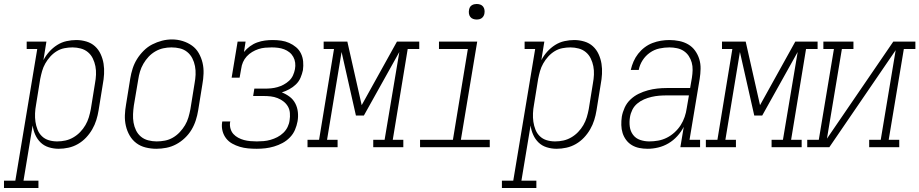

<svg xmlns="http://www.w3.org/2000/svg" viewBox="-87 -739 4616 964"><path d="M-67 205V168H-10L100 -493H47V-530H146L131 -437Q143 -460 160.5 -479.5Q178 -499 200 -513Q222 -527 247 -532.5Q272 -538 296 -538Q322 -538 347 -530.5Q372 -523 390 -506.5Q408 -490 418.5 -467Q429 -444 433 -419Q437 -394 435.5 -367.5Q434 -341 429 -315L408 -185Q404 -160 396.5 -136Q389 -112 376 -89.5Q363 -67 345 -48Q327 -29 304.5 -16Q282 -3 257 2.5Q232 8 208 8Q182 8 158 0.5Q134 -7 117 -23.5Q100 -40 90 -62.5Q80 -85 77 -109L31 168H106V205ZM200 -29Q221 -29 241.5 -33.5Q262 -38 281 -49Q300 -60 315.5 -76Q331 -92 342 -111Q353 -130 359 -150Q365 -170 369 -191L390 -321Q394 -342 395 -364Q396 -386 392 -406.5Q388 -427 379 -445.5Q370 -464 354.5 -477Q339 -490 318.5 -495.5Q298 -501 277 -501Q257 -501 236.5 -497Q216 -493 198 -482Q180 -471 165.5 -455Q151 -439 140.5 -420.5Q130 -402 124.5 -382.5Q119 -363 115 -343L94 -213Q90 -192 89 -170Q88 -148 91 -127.5Q94 -107 101.5 -88Q109 -69 123.5 -55Q138 -41 158 -35Q178 -29 200 -29Z M698 8Q671 8 644.5 1.5Q618 -5 597.5 -20.5Q577 -36 564 -58.5Q551 -81 545 -107Q539 -133 540 -160.5Q541 -188 546 -215L567 -345Q571 -370 579 -395Q587 -420 601 -442.5Q615 -465 634.5 -484.5Q654 -504 677.5 -516Q701 -528 726 -534.5Q751 -541 777 -541Q804 -541 830 -533Q856 -525 877 -510Q898 -495 911 -472Q924 -449 930 -423.5Q936 -398 935 -370Q934 -342 929 -315L908 -185Q904 -160 896 -135Q888 -110 874.5 -87.5Q861 -65 841 -46Q821 -27 797.5 -14.5Q774 -2 748.5 3Q723 8 698 8ZM699 -29Q720 -29 741 -33Q762 -37 781 -48Q800 -59 815.5 -75.5Q831 -92 842 -110.5Q853 -129 859 -149.5Q865 -170 869 -191L890 -321Q894 -342 895 -364Q896 -386 892 -407Q888 -428 878.5 -446.5Q869 -465 853 -478Q837 -491 816.5 -496Q796 -501 774 -501Q753 -501 732.5 -496.5Q712 -492 693 -481Q674 -470 659 -454Q644 -438 633 -419Q622 -400 616 -380Q610 -360 607 -339L585 -209Q582 -188 581 -166Q580 -144 583.5 -123.5Q587 -103 596 -84.5Q605 -66 620.5 -53Q636 -40 657 -34.5Q678 -29 699 -29Z M1202 8Q1180 8 1158.5 6Q1137 4 1117 -2Q1097 -8 1079 -18Q1061 -28 1048.5 -44Q1036 -60 1030.5 -80.5Q1025 -101 1028 -123Q1028 -124 1028.5 -126Q1029 -128 1029 -129H1069Q1069 -128 1069 -127Q1069 -126 1068 -124Q1066 -108 1070.5 -92.5Q1075 -77 1085 -66Q1095 -55 1109 -47.5Q1123 -40 1138 -36Q1153 -32 1169.5 -30.5Q1186 -29 1202 -29Q1219 -29 1236.5 -30.5Q1254 -32 1271.5 -37Q1289 -42 1305.5 -50.5Q1322 -59 1335.5 -72Q1349 -85 1357 -101.5Q1365 -118 1367 -135Q1370 -153 1368.5 -171.5Q1367 -190 1358.5 -204.5Q1350 -219 1336.5 -229.5Q1323 -240 1306.5 -246.5Q1290 -253 1272.5 -255Q1255 -257 1236 -257H1184L1190 -294H1242Q1258 -294 1274 -295.5Q1290 -297 1306 -301.5Q1322 -306 1337 -314Q1352 -322 1364.5 -333.5Q1377 -345 1384 -360.5Q1391 -376 1394 -392Q1397 -408 1395 -424Q1393 -440 1385.5 -453.5Q1378 -467 1366 -476.5Q1354 -486 1339.5 -491.5Q1325 -497 1309 -499Q1293 -501 1277 -501Q1261 -501 1244 -499.5Q1227 -498 1210.5 -492.5Q1194 -487 1179 -478Q1164 -469 1152 -456Q1140 -443 1133 -427Q1126 -411 1124 -394L1116 -349H1076L1106 -530H1146L1138 -478Q1151 -494 1168 -506.5Q1185 -519 1204.5 -526Q1224 -533 1243.5 -535.5Q1263 -538 1282 -538Q1304 -538 1325 -535Q1346 -532 1365 -523.5Q1384 -515 1399.5 -502Q1415 -489 1424 -470.5Q1433 -452 1435 -430.5Q1437 -409 1434 -387Q1430 -368 1422 -349Q1414 -330 1399 -315.5Q1384 -301 1365.5 -291Q1347 -281 1328 -275Q1349 -267 1367 -253.5Q1385 -240 1395.5 -220Q1406 -200 1408.5 -176.5Q1411 -153 1407 -130Q1403 -108 1394 -87Q1385 -66 1368.5 -49Q1352 -32 1331.5 -21Q1311 -10 1289 -3.5Q1267 3 1245.5 5.5Q1224 8 1202 8Z M1457 0V-37H1515L1590 -493H1538V-530H1657L1729 -211L1906 -530H2018V-493H1960L1885 -37H1938V0H1787V-37H1844L1918 -478L1740 -159H1700L1628 -478L1555 -37H1608V0Z M2022 0V-37H2187L2262 -493H2117V-530H2309L2227 -37H2372V0ZM2306 -641Q2297 -641 2288.5 -644Q2280 -647 2274.5 -654Q2269 -661 2267.5 -670.5Q2266 -680 2268 -690Q2269 -696 2272 -702Q2275 -708 2281 -712Q2287 -716 2293.5 -717.5Q2300 -719 2306 -719Q2316 -719 2324.5 -716Q2333 -713 2338.5 -706Q2344 -699 2345.5 -689.5Q2347 -680 2345 -670Q2344 -664 2340.5 -658Q2337 -652 2331.5 -648Q2326 -644 2319.5 -642.5Q2313 -641 2306 -641Z M2433 205V168H2490L2600 -493H2547V-530H2646L2631 -437Q2643 -460 2660.5 -479.5Q2678 -499 2700 -513Q2722 -527 2747 -532.5Q2772 -538 2796 -538Q2822 -538 2847 -530.5Q2872 -523 2890 -506.5Q2908 -490 2918.5 -467Q2929 -444 2933 -419Q2937 -394 2935.5 -367.5Q2934 -341 2929 -315L2908 -185Q2904 -160 2896.5 -136Q2889 -112 2876 -89.5Q2863 -67 2845 -48Q2827 -29 2804.5 -16Q2782 -3 2757 2.5Q2732 8 2708 8Q2682 8 2658 0.5Q2634 -7 2617 -23.5Q2600 -40 2590 -62.5Q2580 -85 2577 -109L2531 168H2606V205ZM2700 -29Q2721 -29 2741.5 -33.5Q2762 -38 2781 -49Q2800 -60 2815.5 -76Q2831 -92 2842 -111Q2853 -130 2859 -150Q2865 -170 2869 -191L2890 -321Q2894 -342 2895 -364Q2896 -386 2892 -406.5Q2888 -427 2879 -445.5Q2870 -464 2854.5 -477Q2839 -490 2818.5 -495.5Q2798 -501 2777 -501Q2757 -501 2736.5 -497Q2716 -493 2698 -482Q2680 -471 2665.5 -455Q2651 -439 2640.5 -420.5Q2630 -402 2624.5 -382.5Q2619 -363 2615 -343L2594 -213Q2590 -192 2589 -170Q2588 -148 2591 -127.5Q2594 -107 2601.5 -88Q2609 -69 2623.5 -55Q2638 -41 2658 -35Q2678 -29 2700 -29Z M3165 8Q3143 8 3123 4Q3103 0 3086 -10Q3069 -20 3057 -36Q3045 -52 3039 -71Q3033 -90 3032.5 -111Q3032 -132 3035 -153Q3039 -176 3049.5 -199Q3060 -222 3078.5 -239.5Q3097 -257 3119.5 -268Q3142 -279 3166 -285.5Q3190 -292 3213.5 -294.5Q3237 -297 3260 -297H3378L3387 -349Q3390 -368 3390.5 -387.5Q3391 -407 3386 -425Q3381 -443 3371 -458Q3361 -473 3346 -483Q3331 -493 3312 -497Q3293 -501 3274 -501Q3249 -501 3223.5 -495.5Q3198 -490 3176 -474.5Q3154 -459 3139.5 -436.5Q3125 -414 3120 -388H3080Q3085 -410 3094 -430.5Q3103 -451 3117 -469Q3131 -487 3149.5 -501Q3168 -515 3189 -523Q3210 -531 3231.5 -534.5Q3253 -538 3274 -538Q3299 -538 3323.5 -533Q3348 -528 3368.5 -516Q3389 -504 3403 -484.5Q3417 -465 3424 -442Q3431 -419 3430.5 -393.5Q3430 -368 3426 -343L3375 -37H3428V0H3329L3346 -102Q3333 -77 3313.5 -55.5Q3294 -34 3269.5 -19.5Q3245 -5 3218 1.5Q3191 8 3165 8ZM3173 -29Q3195 -29 3217.5 -33Q3240 -37 3261 -47.5Q3282 -58 3300 -74.5Q3318 -91 3330.5 -110.5Q3343 -130 3350.5 -152Q3358 -174 3361 -196L3372 -260H3260Q3241 -260 3222.5 -258.5Q3204 -257 3184.5 -252.5Q3165 -248 3146.5 -240Q3128 -232 3112.5 -219Q3097 -206 3088 -188Q3079 -170 3076 -151Q3072 -127 3075 -103.5Q3078 -80 3091.5 -62Q3105 -44 3127 -36.5Q3149 -29 3173 -29Z M3457 0V-37H3515L3590 -493H3538V-530H3657L3729 -211L3906 -530H4018V-493H3960L3885 -37H3938V0H3787V-37H3844L3918 -478L3740 -159H3700L3628 -478L3555 -37H3608V0Z M3966 0V-37H4024L4100 -493H4047V-530H4198V-493H4140L4065 -43L4398 -530H4509V-493H4451L4375 -37H4428V0H4277V-37H4335L4410 -487L4077 0Z"/></svg>

Font: Iosevka Slab XLtObl
Style: Regular
Weight: 200
Italic angle: -9°
Monospace: yes
Designer: Belleve Invis
Foundry: Belleve Invis
Version: Version 11.1.1; ttfautohint (v1.8.3)